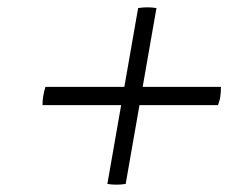

<svg xmlns="http://www.w3.org/2000/svg" viewBox="-20 -627 660 524"><path d="M575 -340H96Q96 -353 98 -365Q100 -377 104 -390H583Q583 -377 581.5 -365Q580 -353 575 -340ZM273 -125 357 -605Q383 -609 407 -605L323 -125Q297 -121 273 -125Z"/></svg>

Font: Poltawski Nowy
Style: Bold Italic
Weight: 700
Italic angle: -12°
Designer: Adam Pótawski, Mateusz Machalski, Borys Kosmynka, Ania Wieluska
Foundry: Capitalics.wtf
Version: Version 1.001;gftools[0.9.25]